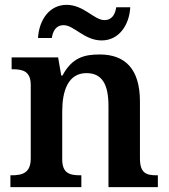

<svg xmlns="http://www.w3.org/2000/svg" viewBox="-20 -773 699 793"><path d="M400 -606C471 -606 514 -669 518 -743H460C456 -716 444 -690 411 -690C369 -690 326 -753 255 -753C183 -753 141 -689 137 -616H194C198 -643 210 -669 243 -669C286 -669 328 -606 400 -606ZM23 0H316V-49H312C268 -49 237 -57 237 -115V-313C237 -397 261 -471 337 -471C404 -471 428 -421 428 -335V0H632V-49H628C583 -49 558 -58 558 -120V-354C558 -489 496 -548 392 -548C329 -548 278 -536 238 -461H233L220 -536H28V-487H32C76 -487 107 -478 107 -421V-119C107 -58 72 -49 27 -49H23Z"/></svg>

Font: Noto Serif Semi
Style: Regular
Weight: 600
Designer: Monotype Design Team
Foundry: Monotype Imaging Inc.
Version: Version 1.002